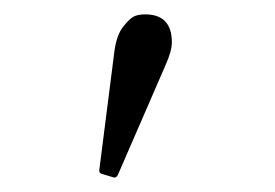

<svg xmlns="http://www.w3.org/2000/svg" viewBox="-20 -763 382 267"><path d="M182 -743Q219 -743 219 -704Q219 -692 210 -672L144 -520Q142 -516 139 -516L122 -521Q118 -522 118 -526L139 -691Q142 -714 151 -725.5Q160 -737 166 -740Q172 -743 182 -743Z"/></svg>

Font: Cardo
Style: Regular
Weight: 400
Designer: David J. Perry
Foundry: David J. Perry
Version: Version 1.0451